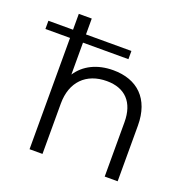

<svg xmlns="http://www.w3.org/2000/svg" viewBox="-164 -865 966 989"><g transform="rotate(20 318.5 -371.0)"><path d="M-33 -610H102V0H173V-276C173 -395 244 -466 357 -466C457 -466 514 -407 514 -298V0H585V-305C585 -452 501 -530 369 -530C281 -530 212 -495 173 -435V-610H422V-655H173V-742H102V-655H-33Z"/></g></svg>

Font: Malon Grotesk
Style: Regular
Weight: 400
Designer: Julieta Ulanovsky
Foundry: Julieta Ulanovsky
Version: Version 7.200